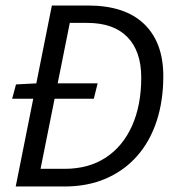

<svg xmlns="http://www.w3.org/2000/svg" viewBox="-20 -676 640 696"><path d="M320 -318H24L38 -370L116 -374H334ZM37 0 168 -656H299Q433 -656 502.5 -589Q572 -522 572 -400Q572 -311 548 -237.5Q524 -164 477.5 -111Q431 -58 364.5 -29Q298 0 214 0ZM127 -64H214Q301 -64 363 -104.5Q425 -145 458.5 -219.5Q492 -294 492 -395Q492 -490 442 -541.5Q392 -593 296 -593H233Z"/></svg>

Font: SourceCodeVF
Style: Italic
Weight: 200
Italic angle: -11°
Monospace: yes
Designer: Paul D. Hunt, Teo Tuominen
Foundry: Adobe
Version: Version 1.026;hotconv 1.1.0;makeotfexe 2.6.0